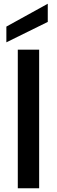

<svg xmlns="http://www.w3.org/2000/svg" viewBox="-20 -1005 304 1025"><path d="M189 -740V0H75V-740ZM235 -888 14 -779V-863L235 -985Z"/></svg>

Font: Poppins Cyr Med
Style: Regular
Weight: 500
Designer: Ninad Kale (Devanagari), Jonny Pinhorn (Latin)
Foundry: Indian Type Foundry
Version: 4.004